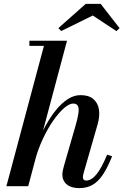

<svg xmlns="http://www.w3.org/2000/svg" viewBox="-20 -960 636 990"><path d="M13 0 206.5 -723.5H131.5V-750H325.5L125.5 0ZM388.5 10Q347 10 324.2 -9.2Q301.5 -28.5 301.5 -60.5Q301.5 -69.5 304 -81.2Q306.5 -93 310 -105.5L369 -310Q380.5 -349.5 384.2 -375.2Q388 -401 381.8 -413.5Q375.5 -426 357 -426Q337.5 -426 310.5 -402.8Q283.5 -379.5 255 -338.8Q226.5 -298 201.5 -245Q176.5 -192 160.5 -133H144.5Q156 -177 174.2 -224Q192.5 -271 216.8 -314.8Q241 -358.5 269.5 -393.5Q298 -428.5 329.8 -449Q361.5 -469.5 395 -469.5Q438 -469.5 461.5 -449.2Q485 -429 490.2 -395.2Q495.5 -361.5 483.5 -319.5L410.5 -65.5Q409.5 -62 408.5 -56.8Q407.5 -51.5 407.5 -47.5Q407.5 -29 424 -29Q451 -29 477 -60.5Q503 -92 532.5 -162.5L558 -154Q534.5 -95 510 -58.8Q485.5 -22.5 456.2 -6.2Q427 10 388.5 10ZM295.5 -800 281 -815 422 -940H499L596.5 -815L580.5 -799.5L458.5 -880Z"/></svg>

Font: Bodoni Moda 9pt SemiBold
Style: Italic
Weight: 600
Italic angle: -13°
Designer: Owen Earl
Foundry: indestructible type
Version: Version 2.004